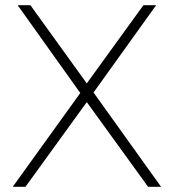

<svg xmlns="http://www.w3.org/2000/svg" viewBox="-20 -719 678 739"><path d="M48 -699H97L314 -398L532 -699H581L340 -363L600 0H550L314 -326L78 0H29L289 -361Z"/></svg>

Font: TypoPRO Montserrat
Style: Regular
Weight: 275
Designer: Julieta Ulanovsky
Foundry: Julieta Ulanovsky
Version: Version 6.001